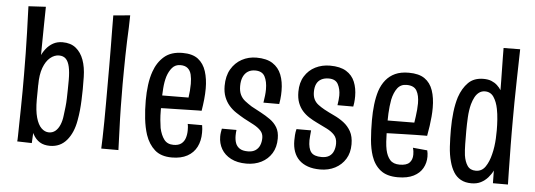

<svg xmlns="http://www.w3.org/2000/svg" viewBox="-48 -834 2731 981"><g transform="rotate(5 1318.0 -343.5)"><path d="M233 7Q202 7 181 -6Q160 -19 146.5 -43.5Q133 -68 125 -100.5Q117 -133 114 -173Q111 -213 111 -257L146 -223Q146 -166 156 -130.5Q166 -95 183.5 -78Q201 -61 222 -61Q241 -61 255 -72.5Q269 -84 278 -105Q287 -126 290 -153Q293 -176 295.5 -198Q298 -220 298.5 -242Q299 -264 299.5 -288Q300 -312 300 -337Q300 -377 294 -404Q288 -431 275 -444Q262 -457 240 -457Q216 -457 194.5 -439Q173 -421 160 -386Q147 -351 147 -298L112 -251Q112 -283 114.5 -315Q117 -347 123.5 -377.5Q130 -408 140.5 -435Q151 -462 167 -482.5Q183 -503 204 -514.5Q225 -526 252 -526Q294 -526 320.5 -504.5Q347 -483 360.5 -446Q374 -409 375 -359Q376 -326 375.5 -296Q375 -266 374 -239.5Q373 -213 370.5 -187.5Q368 -162 363 -135Q352 -71 319 -32Q286 7 233 7ZM140 1 65 -1Q66 -4 66.5 -27.5Q67 -51 67.5 -88Q68 -125 69 -169.5Q70 -214 70 -259.5Q70 -305 70 -345Q70 -396 69 -453Q68 -510 66.5 -561Q65 -612 63.5 -648Q62 -684 62 -694L151 -699Q151 -692 150.5 -667.5Q150 -643 149.5 -605.5Q149 -568 148.5 -523.5Q148 -479 147.5 -432.5Q147 -386 147 -344Q147 -310 146.5 -267.5Q146 -225 145.5 -180.5Q145 -136 145 -97Z M496 -2Q497 -24 498 -59.5Q499 -95 499.5 -140Q500 -185 500 -236Q500 -287 500 -339Q500 -380 500 -427.5Q500 -475 499.5 -522Q499 -569 498.5 -611.5Q498 -654 498 -685L584 -693Q584 -664 582.5 -630.5Q581 -597 579.5 -560Q578 -523 577.5 -485Q577 -447 576.5 -410Q576 -373 576 -339Q576 -286 577 -223.5Q578 -161 580.5 -102Q583 -43 584 -2Z M859 12Q803 12 771 -16.5Q739 -45 723 -92Q711 -129 706 -173.5Q701 -218 701 -267Q701 -309 706 -347Q711 -385 722 -416Q739 -465 774 -495Q809 -525 868 -525Q919 -525 947.5 -503Q976 -481 988.5 -442Q1001 -403 1001 -354Q1001 -327 998 -298Q995 -269 990 -239L917 -296Q920 -317 921.5 -336Q923 -355 923 -371Q923 -398 918 -418.5Q913 -439 899.5 -450.5Q886 -462 862 -462Q836 -462 820 -443.5Q804 -425 795 -397Q787 -370 784.5 -336.5Q782 -303 782 -269Q782 -244 782 -220Q782 -196 784 -174Q786 -152 789 -133Q797 -97 813.5 -75Q830 -53 862 -53Q887 -53 901.5 -64Q916 -75 922 -93.5Q928 -112 928 -133Q928 -141 927.5 -149.5Q927 -158 925 -166H999Q1001 -156 1001.5 -146Q1002 -136 1002 -127Q1002 -86 986 -54.5Q970 -23 938 -5.5Q906 12 859 12ZM730 -232 729 -299 984 -301 990 -239Q990 -239 973 -239Q956 -239 929 -238Q902 -237 867.5 -236.5Q833 -236 797.5 -235Q762 -234 730 -232Z M1241 10Q1194 10 1161.5 -7Q1129 -24 1112.5 -52.5Q1096 -81 1096 -116Q1096 -127 1097.5 -137Q1099 -147 1101 -157H1176Q1175 -150 1174.5 -142.5Q1174 -135 1174 -128Q1174 -106 1180 -89.5Q1186 -73 1201 -63Q1216 -53 1243 -53Q1267 -53 1282 -63Q1297 -73 1304 -90Q1311 -107 1311 -128Q1311 -150 1297 -165Q1283 -180 1259.5 -192.5Q1236 -205 1209 -219Q1188 -231 1167.5 -244.5Q1147 -258 1131 -276.5Q1115 -295 1105.5 -319.5Q1096 -344 1096 -376Q1096 -427 1116.5 -462Q1137 -497 1171 -515.5Q1205 -534 1246 -534Q1298 -534 1329 -514Q1360 -494 1374 -458.5Q1388 -423 1388 -376Q1388 -366 1387.5 -354.5Q1387 -343 1385.5 -331.5Q1384 -320 1382 -308H1301Q1304 -327 1306 -344Q1308 -361 1308 -377Q1308 -417 1294.5 -442.5Q1281 -468 1245 -468Q1223 -468 1207.5 -458Q1192 -448 1183.5 -429Q1175 -410 1175 -382Q1175 -356 1183.5 -338Q1192 -320 1208 -307.5Q1224 -295 1243 -283Q1267 -270 1292.5 -256.5Q1318 -243 1340.5 -227Q1363 -211 1376.5 -188.5Q1390 -166 1390 -132Q1390 -87 1370.5 -55.5Q1351 -24 1317.5 -7Q1284 10 1241 10Z M1619 7Q1583 7 1556 -2.5Q1529 -12 1511 -29.5Q1493 -47 1484 -72Q1475 -97 1475 -129Q1475 -142 1476 -157Q1477 -172 1481 -188H1556Q1555 -174 1553.5 -161Q1552 -148 1552 -137Q1552 -95 1567 -76Q1582 -57 1621 -57Q1645 -57 1660 -66.5Q1675 -76 1682 -93.5Q1689 -111 1689 -132Q1689 -159 1674 -175.5Q1659 -192 1634 -204.5Q1609 -217 1582 -230Q1561 -240 1541.5 -252.5Q1522 -265 1507 -282Q1492 -299 1483 -322.5Q1474 -346 1474 -379Q1474 -426 1494.5 -459Q1515 -492 1549 -509Q1583 -526 1624 -526Q1676 -526 1707 -507Q1738 -488 1751.5 -455Q1765 -422 1765 -381Q1765 -373 1764.5 -364Q1764 -355 1763 -346.5Q1762 -338 1760 -328H1679Q1681 -341 1682.5 -354Q1684 -367 1684 -378Q1684 -411 1671 -435.5Q1658 -460 1623 -460Q1601 -460 1585 -451.5Q1569 -443 1561 -426.5Q1553 -410 1553 -385Q1553 -363 1560.5 -347.5Q1568 -332 1582.5 -321Q1597 -310 1615 -300Q1639 -287 1666 -274.5Q1693 -262 1716 -244.5Q1739 -227 1753.5 -201Q1768 -175 1768 -135Q1768 -91 1748.5 -59.5Q1729 -28 1695.5 -10.5Q1662 7 1619 7Z M2018 12Q1961 12 1928.5 -14Q1896 -40 1881 -85Q1869 -121 1865 -167Q1861 -213 1861 -267Q1861 -310 1865.5 -348Q1870 -386 1880 -418Q1891 -451 1910.5 -475Q1930 -499 1958.5 -512Q1987 -525 2028 -525Q2080 -525 2109.5 -504.5Q2139 -484 2152 -446Q2165 -408 2165 -357Q2165 -335 2163 -311.5Q2161 -288 2157.5 -263.5Q2154 -239 2149 -212L2077 -267Q2080 -287 2082.5 -305Q2085 -323 2086.5 -340.5Q2088 -358 2088 -373Q2088 -414 2074 -438Q2060 -462 2022 -462Q1992 -462 1975 -439.5Q1958 -417 1950 -380Q1947 -364 1945 -345.5Q1943 -327 1942 -308Q1941 -289 1941 -269Q1941 -240 1941.5 -213.5Q1942 -187 1943.5 -164Q1945 -141 1949 -122Q1956 -90 1972.5 -71.5Q1989 -53 2022 -53Q2057 -53 2072 -68.5Q2087 -84 2087 -110Q2087 -118 2086 -126.5Q2085 -135 2082 -145L2156 -138Q2158 -131 2159 -122.5Q2160 -114 2160 -106Q2160 -74 2145 -47Q2130 -20 2098.5 -4Q2067 12 2018 12ZM1890 -205 1888 -272 2144 -274 2149 -212Q2149 -212 2132.5 -212Q2116 -212 2088.5 -211.5Q2061 -211 2027 -210Q1993 -209 1957 -208Q1921 -207 1890 -205Z M2267 -256Q2267 -301 2272 -344Q2277 -387 2288 -422Q2304 -469 2333 -498Q2362 -527 2411 -527Q2435 -527 2452 -520Q2469 -513 2481.5 -501.5Q2494 -490 2502 -477Q2502 -497 2501.5 -525.5Q2501 -554 2500.5 -584.5Q2500 -615 2499.5 -644Q2499 -673 2499 -693L2584 -694Q2582 -605 2580.5 -538Q2579 -471 2578.5 -421.5Q2578 -372 2578 -332Q2578 -299 2578 -267Q2578 -235 2578.5 -203.5Q2579 -172 2579.5 -139Q2580 -106 2580.5 -71.5Q2581 -37 2582 0H2505L2504 -65Q2495 -46 2479.5 -28.5Q2464 -11 2443.5 -0.5Q2423 10 2395 10Q2363 10 2340.5 -2.5Q2318 -15 2304 -37.5Q2290 -60 2282 -90Q2272 -125 2269.5 -168Q2267 -211 2267 -256ZM2346 -254Q2346 -219 2346.5 -187Q2347 -155 2350 -130Q2355 -97 2369 -76.5Q2383 -56 2412 -56Q2443 -56 2461 -82.5Q2479 -109 2488 -147Q2493 -166 2496 -187.5Q2499 -209 2500 -230Q2501 -251 2501 -271Q2501 -298 2499 -326.5Q2497 -355 2492 -380Q2485 -416 2469 -440Q2453 -464 2424 -464Q2407 -464 2394 -454.5Q2381 -445 2372.5 -429Q2364 -413 2358 -392Q2350 -361 2348 -324.5Q2346 -288 2346 -254Z"/></g></svg>

Font: Truculenta Medium
Style: Regular
Weight: 500
Version: Version 1.002